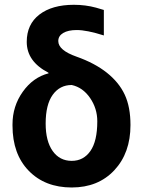

<svg xmlns="http://www.w3.org/2000/svg" viewBox="-20 -788 604 817"><path d="M93.8 -609.9Q93.8 -684.6 147.7 -726.1Q201.7 -767.6 294.4 -767.6Q343.8 -767.6 388.7 -755.4L421.9 -745.6V-637.2Q349.1 -660.2 306.6 -660.2Q270 -660.2 249 -647.7Q228 -635.3 228 -613.3Q228 -574.2 305.7 -546.9Q383.3 -519.5 434.8 -478.5Q486.3 -437.5 510.7 -385.3Q535.2 -333 535.2 -255.9Q535.2 -137.2 466.6 -63.7Q397.9 9.8 285.2 9.8Q171.4 9.8 102.3 -61.3Q33.2 -132.3 33.2 -253.4V-258.8Q33.2 -335.9 76.9 -397.5Q120.6 -459 187 -476.1L185.5 -479Q93.8 -526.4 93.8 -609.9ZM174.3 -262.2Q174.3 -187.5 204.1 -145.5Q233.9 -103.5 285.2 -103.5Q335.4 -103.5 364.7 -145.5Q394 -187.5 394 -272Q394 -326.2 363.3 -371.1Q332.5 -416 285.2 -426.3Q234.4 -426.3 204.3 -384.5Q174.3 -342.8 174.3 -262.2Z"/></svg>

Font: Robotiche
Style: Bold
Weight: 700
Designer: Google
Version: Version 2.001150; 2014